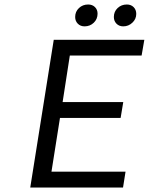

<svg xmlns="http://www.w3.org/2000/svg" viewBox="-20 -838 665 858"><path d="M357.9 -720.2Q339.4 -720.2 327.6 -732.2Q315.9 -744.1 315.9 -762.2Q315.9 -786.1 332.8 -802Q349.6 -817.9 374 -817.9Q392.6 -817.9 404.3 -806.4Q416 -794.9 416 -776.9Q416 -752.9 399.2 -736.6Q382.3 -720.2 357.9 -720.2ZM530.8 -720.2Q512.2 -720.2 500.5 -732.2Q488.8 -744.1 488.8 -762.2Q488.8 -786.1 505.6 -802Q522.5 -817.9 546.9 -817.9Q565.4 -817.9 577.1 -806.2Q588.9 -794.4 588.9 -775.9Q588.9 -752.9 571.5 -736.6Q554.2 -720.2 530.8 -720.2ZM115.2 0 220.2 -660.2H625L612.8 -589.8H292L259.8 -381.8H530.8L519 -311H248L210 -70.8H541L529.8 0Z"/></svg>

Font: Office Code Pro D Italic
Style: Regular
Weight: 400
Italic angle: -9°
Designer: Nathan Rutzky & Paul D. Hunt
Foundry: Adobe Systems Incorporated
Version: Version 1.004;PS 001.004;hotconv 1.0.70;makeotf.lib2.5.58329